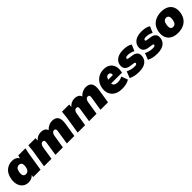

<svg xmlns="http://www.w3.org/2000/svg" viewBox="477 -2147 3784 3784"><g transform="rotate(-45 2368.5 -255.0)"><path d="M228 12Q158 12 109 -25Q60 -62 39 -127Q18 -192 31 -275Q51 -400 123 -461Q195 -522 293 -522Q345 -522 385 -501Q425 -480 438 -446L458 -510H658Q648 -474 640.5 -437.5Q633 -401 627 -365L569 0H363L371 -49Q347 -21 310.5 -4.5Q274 12 228 12ZM306 -141Q342 -141 367 -165.5Q392 -190 401 -245Q412 -315 392 -342Q372 -369 334 -369Q297 -369 272.5 -345Q248 -321 239 -265Q228 -195 248 -168Q268 -141 306 -141Z M665 0 723 -365Q733 -436 738 -510H938L936 -445Q996 -522 1100 -522Q1148 -522 1183.5 -502Q1219 -482 1234 -439Q1268 -478 1314.5 -500Q1361 -522 1408 -522Q1501 -522 1538 -465.5Q1575 -409 1556 -289L1510 0H1301L1347 -293Q1359 -364 1311 -364Q1279 -364 1260.5 -341Q1242 -318 1235 -276L1191 0H983L1029 -293Q1041 -364 993 -364Q960 -364 942 -341Q924 -318 917 -276L873 0Z M1603 0 1661 -365Q1671 -436 1676 -510H1876L1874 -445Q1934 -522 2038 -522Q2086 -522 2121.5 -502Q2157 -482 2172 -439Q2206 -478 2252.5 -500Q2299 -522 2346 -522Q2439 -522 2476 -465.5Q2513 -409 2494 -289L2448 0H2239L2285 -293Q2297 -364 2249 -364Q2217 -364 2198.5 -341Q2180 -318 2173 -276L2129 0H1921L1967 -293Q1979 -364 1931 -364Q1898 -364 1880 -341Q1862 -318 1855 -276L1811 0Z M2840 12Q2739 12 2673 -25.5Q2607 -63 2579 -128.5Q2551 -194 2564 -278Q2576 -352 2614 -406.5Q2652 -461 2711.5 -491.5Q2771 -522 2848 -522Q2928 -522 2980 -487Q3032 -452 3054 -392Q3076 -332 3063 -255L3057 -218H2754Q2757 -181 2784.5 -161Q2812 -141 2871 -141Q2902 -141 2930.5 -148.5Q2959 -156 2993 -173L3042 -38Q2999 -12 2948 0Q2897 12 2840 12ZM2843 -387Q2811 -387 2792.5 -365.5Q2774 -344 2766 -312H2898Q2901 -351 2886 -369Q2871 -387 2843 -387Z M3312 12Q3240 12 3183 -1Q3126 -14 3088 -36L3140 -170Q3178 -151 3226 -138.5Q3274 -126 3320 -126Q3352 -126 3366.5 -134Q3381 -142 3383 -155Q3386 -178 3355 -183L3256 -198Q3185 -209 3154.5 -250Q3124 -291 3134 -355Q3143 -409 3177.5 -446.5Q3212 -484 3266.5 -503Q3321 -522 3387 -522Q3444 -522 3496 -511Q3548 -500 3585 -474L3529 -344Q3501 -361 3460.5 -372.5Q3420 -384 3387 -384Q3350 -384 3334 -375.5Q3318 -367 3316 -354Q3315 -345 3321 -337Q3327 -329 3343 -327L3442 -312Q3586 -291 3565 -156Q3556 -98 3520.5 -60.5Q3485 -23 3431 -5.5Q3377 12 3312 12Z M3821 12Q3749 12 3692 -1Q3635 -14 3597 -36L3649 -170Q3687 -151 3735 -138.5Q3783 -126 3829 -126Q3861 -126 3875.5 -134Q3890 -142 3892 -155Q3895 -178 3864 -183L3765 -198Q3694 -209 3663.5 -250Q3633 -291 3643 -355Q3652 -409 3686.5 -446.5Q3721 -484 3775.5 -503Q3830 -522 3896 -522Q3953 -522 4005 -511Q4057 -500 4094 -474L4038 -344Q4010 -361 3969.5 -372.5Q3929 -384 3896 -384Q3859 -384 3843 -375.5Q3827 -367 3825 -354Q3824 -345 3830 -337Q3836 -329 3852 -327L3951 -312Q4095 -291 4074 -156Q4065 -98 4029.5 -60.5Q3994 -23 3940 -5.5Q3886 12 3821 12Z M4397 12Q4302 12 4239 -23.5Q4176 -59 4149.5 -123.5Q4123 -188 4137 -275Q4150 -357 4193 -412Q4236 -467 4302 -494.5Q4368 -522 4448 -522Q4544 -522 4606 -486.5Q4668 -451 4694 -387Q4720 -323 4706 -235Q4693 -153 4650.5 -98Q4608 -43 4543 -15.5Q4478 12 4397 12ZM4408 -141Q4443 -141 4466.5 -165.5Q4490 -190 4499 -245Q4510 -315 4491 -342Q4472 -369 4436 -369Q4401 -369 4377.5 -345Q4354 -321 4345 -265Q4334 -195 4352.5 -168Q4371 -141 4408 -141Z"/></g></svg>

Font: Winston Black
Style: Italic
Weight: 900
Italic angle: -9°
Designer: Original fonts by Vernon Adams / Changes by Cristiano Sobral
Foundry: VOriginal fonts by Vernon Adams / Changes by Cristiano Sobral
Version: Version 2.503;July 17, 2020;FontCreator 13.0.0.2655 64-bit